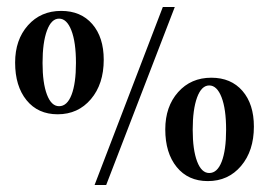

<svg xmlns="http://www.w3.org/2000/svg" viewBox="-20 -506 766 546"><path d="M154 -475Q210 -475 242.5 -437.5Q275 -400 275 -336Q275 -267 238.5 -224Q202 -181 144 -181Q88 -181 55.5 -221Q23 -261 23 -328Q23 -393 59.5 -434Q96 -475 154 -475ZM148 -204Q171 -204 183.5 -236.5Q196 -269 196 -327Q196 -386 183 -419.5Q170 -453 148 -453Q126 -453 113.5 -419Q101 -385 101 -327Q101 -270 113.5 -237Q126 -204 148 -204ZM443 -486H477L282 20H249ZM581 -285Q637 -285 669.5 -247.5Q702 -210 702 -146Q702 -77 665.5 -34Q629 9 571 9Q515 9 482.5 -31Q450 -71 450 -138Q450 -203 486.5 -244Q523 -285 581 -285ZM575 -14Q598 -14 610.5 -46.5Q623 -79 623 -137Q623 -196 610 -229.5Q597 -263 575 -263Q553 -263 540.5 -229Q528 -195 528 -137Q528 -80 540.5 -47Q553 -14 575 -14Z"/></svg>

Font: Katibeh
Style: Regular
Weight: 400
Designer: Arabic design by Kourosh Beigpour, Latin design by Eduardo Tunni, engineering by Lasse Fister
Version: Version 1.000